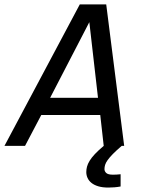

<svg xmlns="http://www.w3.org/2000/svg" viewBox="-65 -658 635 866"><path d="M479 183.1Q466.8 185.5 451.4 186.8Q436 188 423.8 188Q397.5 188 378.7 182.4Q359.9 176.8 347.9 167.2Q335.9 157.7 330.1 145Q324.2 132.3 324.2 118.2Q324.2 106 327.4 93.8Q330.6 81.5 339.1 67.4Q347.7 53.2 363 36.9Q378.4 20.5 402.8 0L387.2 -139.2H121.1L47.9 0H-44.9L294.9 -638.2H414.1L495.1 0H483.9Q459.5 21 444.3 36.4Q429.2 51.8 420.7 63.7Q412.1 75.7 409.2 85.4Q406.2 95.2 406.2 105Q406.2 114.7 414.3 122.3Q422.4 129.9 444.8 129.9Q451.7 129.9 461.2 129.4Q470.7 128.9 479 127.9ZM377 -216.8 337.9 -558.1 161.1 -216.8Z"/></svg>

Font: Code New Roman
Style: Italic
Weight: 400
Italic angle: -11°
Monospace: yes
Designer: Sam Radian
Foundry: Code New Roman
Version: Version 1.508 October 19, 2014